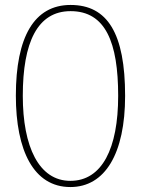

<svg xmlns="http://www.w3.org/2000/svg" viewBox="-20 -745 570 775"><path d="M264 10C404 10 485 -125 485 -358C485 -610 414 -725 265 -725C118 -725 44 -596 44 -359C44 -137 116 10 264 10ZM264 -15C137 -15 72 -153 72 -358C72 -574 131 -700 265 -700C406 -700 457 -574 457 -358C457 -146 392 -15 264 -15Z"/></svg>

Font: Noto Serif Sinhala ExtraCondensed Thin
Style: Regular
Weight: 100
Width: 2
Designer: Jelle Bosma - Monotype Design Team
Foundry: Monotype Imaging Inc.
Version: Version 2.007